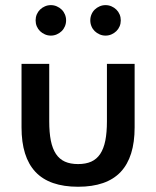

<svg xmlns="http://www.w3.org/2000/svg" viewBox="-20 -715 610 750"><path d="M64.1 -465.5H172.3V-241.4Q172.3 -197.3 178.6 -165.7Q185 -134.1 198.6 -113.6Q212.3 -93.2 233.6 -83.6Q255 -74.1 285 -74.1Q315 -74.1 336.4 -83.6Q357.7 -93.2 371.4 -113.6Q385 -134.1 391.4 -165.7Q397.7 -197.3 397.7 -241.4V-465.5H505.9V-217.3Q505.9 -101.4 451.4 -43.4Q396.8 14.5 285 14.5Q173.2 14.5 118.6 -43.4Q64.1 -101.4 64.1 -217.3ZM392.3 -695Q404.5 -695 415.5 -690.2Q426.4 -685.5 434.5 -677.5Q442.7 -669.5 447.3 -658.6Q451.8 -647.7 451.8 -635.5Q451.8 -623.2 447.3 -612.3Q442.7 -601.4 434.5 -593.4Q426.4 -585.5 415.5 -580.7Q404.5 -575.9 392.3 -575.9Q380 -575.9 369.1 -580.7Q358.2 -585.5 350 -593.4Q341.8 -601.4 337.3 -612.3Q332.7 -623.2 332.7 -635.5Q332.7 -647.7 337.3 -658.6Q341.8 -669.5 350 -677.5Q358.2 -685.5 369.1 -690.2Q380 -695 392.3 -695ZM119.1 -635.5Q119.1 -647.7 123.6 -658.6Q128.2 -669.5 136.4 -677.5Q144.5 -685.5 155.5 -690.2Q166.4 -695 178.6 -695Q190.9 -695 201.8 -690.2Q212.7 -685.5 220.9 -677.5Q229.1 -669.5 233.6 -658.6Q238.2 -647.7 238.2 -635.5Q238.2 -623.2 233.6 -612.3Q229.1 -601.4 220.9 -593.4Q212.7 -585.5 201.8 -580.7Q190.9 -575.9 178.6 -575.9Q166.4 -575.9 155.5 -580.7Q144.5 -585.5 136.4 -593.4Q128.2 -601.4 123.6 -612.3Q119.1 -623.2 119.1 -635.5Z"/></svg>

Font: Spartan MB SemBd
Style: Regular
Weight: 600
Designer: Matt Bailey, Mirko Velimirovic
Foundry: Matt Bailey
Version: Version 1.005